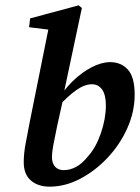

<svg xmlns="http://www.w3.org/2000/svg" viewBox="-20 -688 525 720"><path d="M166 12Q123 12 96 -11Q69 -34 69 -80Q69 -113 76.5 -152Q84 -191 92 -233L165 -596L201 -572L89 -586L93 -619L275 -668L287 -658L218 -333V-322L194 -214Q185 -169 180 -144Q175 -119 175 -98Q175 -76 186.5 -63Q198 -50 219 -50Q243 -50 266 -62.5Q289 -75 311 -103Q340 -135 358.5 -189Q377 -243 377 -293Q377 -332 363 -352Q349 -372 325 -372Q297 -372 266 -350Q235 -328 199 -289L191 -304Q218 -350 252.5 -383.5Q287 -417 324 -436Q361 -455 393 -455Q434 -455 459.5 -427Q485 -399 485 -333Q485 -269 457.5 -207.5Q430 -146 383.5 -96.5Q337 -47 280.5 -17.5Q224 12 166 12Z"/></svg>

Font: Lisu Bosa Black
Style: Italic
Weight: 900
Italic angle: -19°
Designer: David Morse, Annie Olsen, Victor Gaultney, Frank Grießhammer (Latin)
Foundry: SIL International
Version: Version 2.000